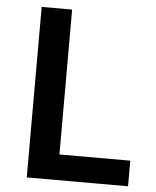

<svg xmlns="http://www.w3.org/2000/svg" viewBox="-53 -784 674 829"><g transform="rotate(5 284.0 -369.5)"><path d="M94 0V-739H226V-111H533V0Z"/></g></svg>

Font: Noto Sans TC SemiBold
Style: Regular
Weight: 600
Designer: Ryoko NISHIZUKA  (kana, bopomofo & ideographs); Paul D. Hunt (Latin, Greek & Cyrillic); Sandoll Communications , Soo-you
Foundry: Adobe
Version: Version 2.004-H2;hotconv 1.0.118;makeotfexe 2.5.65603